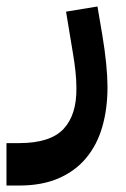

<svg xmlns="http://www.w3.org/2000/svg" viewBox="-80 -333 389 593"><path d="M-60 109H-21Q75 109 116 65.5Q157 22 156 -61Q156 -86 153 -113.5Q150 -141 145 -170L124 -297L221 -313L236 -225Q244 -177 248 -136Q252 -95 252 -64Q252 3 236 58.5Q220 114 186.5 154.5Q153 195 101.5 217.5Q50 240 -20 240H-60Z"/></svg>

Font: IBM Plex Sans Arabic SemiBold
Style: Regular
Weight: 600
Designer: Mike Abbink, Paul van der Laan, Pieter van Rosmalen, Wael Morcos, Khajak Apelian
Foundry: Bold Monday
Version: Version 1.1